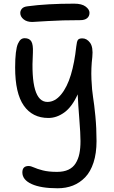

<svg xmlns="http://www.w3.org/2000/svg" viewBox="-20 -784 615 1040"><path d="M154.8 -665Q125 -665 107.4 -679.7Q89.8 -694.3 89.8 -713.9Q89.8 -726.6 98.9 -737.1Q107.9 -747.6 129.9 -750Q233.9 -764.2 381.8 -764.2Q423.3 -764.2 444.1 -748.3Q464.8 -732.4 464.8 -714.8Q464.8 -696.3 451.9 -685.5Q439 -674.8 415 -674.8Q317.4 -674.8 237.3 -669.9Q157.2 -665 154.8 -665ZM292 235.8Q201.7 235.8 151.4 212.9Q101.1 189.9 101.1 149.9Q101.1 115.2 134.8 115.2Q147 115.2 163.8 123Q180.7 130.9 211.7 138.9Q242.7 147 289.1 147Q325.2 147 350.3 135.3Q375.5 123.5 389.6 100.8Q403.8 78.1 409.9 48.8Q416 19.5 416 -20Q416 -59.6 409.7 -138.4Q403.3 -217.3 400.9 -272.9Q370.1 -205.1 328.6 -175Q287.1 -145 242.2 -145Q155.8 -145 108.9 -211.9Q62 -278.8 62 -418Q62 -465.8 65.9 -498.5Q69.8 -531.2 77.4 -547.6Q85 -564 93.5 -570.6Q102.1 -577.1 113.8 -577.1Q139.2 -577.1 149.7 -559.6Q160.2 -542 158.2 -499Q142.6 -231.9 236.8 -231.9Q277.8 -231.9 310.8 -272Q343.8 -312 363.8 -378.4Q383.8 -444.8 393.1 -532.2Q396 -559.6 402.1 -567.9Q408.2 -576.2 425.8 -576.2Q450.2 -576.2 467.8 -552.5Q485.4 -528.8 480 -475.1Q472.7 -415 475.3 -354.5Q478 -293.9 484.1 -257.3Q490.2 -220.7 496.6 -155.3Q502.9 -89.8 502.9 -20Q502.9 46.4 486.6 96.4Q470.2 146.5 441.2 176.5Q412.1 206.5 374.8 221.2Q337.4 235.8 292 235.8Z"/></svg>

Font: Shantell Sans Irregular Bouncy
Style: Regular
Weight: 400
Designer: Stephen Nixon, Anya Danilova, Shantell Martin
Foundry: Arrow Type
Version: Version 1.006;[9816181b4]